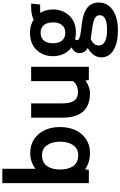

<svg xmlns="http://www.w3.org/2000/svg" viewBox="291 -1081 1042 1664"><g transform="rotate(-90 812.0 -249.0)"><path d="M318 -508Q389 -508 441 -472Q493 -436 518 -378.2Q543 -320.5 543 -249Q543 -177.5 518 -119.8Q493 -62 441 -26Q389 10 318 10Q237 10 175.5 -32.5L173 0H57V-750H181V-462.5Q240.5 -508 318 -508ZM300 -92Q354.5 -92 385.2 -135Q416 -178 416 -249Q416 -320 385.2 -363Q354.5 -406 300 -406Q237 -406 206 -364Q175 -322 175 -249Q175 -176 206 -134Q237 -92 300 -92Z M941 -136.5V-500H1065V0H949L947 -30Q924 -12.5 894 -1.2Q864 10 836 10Q624 10 624 -231V-500H748V-231Q748 -160.5 771.5 -127.2Q795 -94 847 -94Q905.5 -94 941 -136.5Z M1379 252Q1273 252 1210 213.8Q1147 175.5 1147 109Q1147 36 1228 -9Q1184 -35.5 1184 -80Q1184 -126.5 1234 -150Q1196.5 -176.5 1176.8 -218.5Q1157 -260.5 1157 -311Q1157 -396 1211.2 -453Q1265.5 -510 1360 -510Q1426 -510 1474 -478Q1514 -500 1581 -500H1613L1605 -422H1560Q1543 -422 1532 -421Q1562 -374.5 1562 -311Q1562 -226 1508.2 -169Q1454.5 -112 1360 -112Q1337 -112 1307 -119Q1296 -114.5 1296 -103Q1296 -90 1311.8 -82.8Q1327.5 -75.5 1364 -70L1450 -59Q1622 -36.5 1622 86Q1622 162 1557.2 207Q1492.5 252 1379 252ZM1360 -204Q1403.5 -204 1426.8 -232.8Q1450 -261.5 1450 -311Q1450 -360.5 1426.8 -389.2Q1403.5 -418 1360 -418Q1316 -418 1292.5 -389.5Q1269 -361 1269 -311Q1269 -261 1292.5 -232.5Q1316 -204 1360 -204ZM1384 158Q1512 158 1512 95Q1512 67.5 1490 53.8Q1468 40 1417 32L1307.5 16Q1250 39 1250 86Q1250 122 1284.8 140Q1319.5 158 1384 158Z"/></g></svg>

Font: Cabin
Style: Bold
Weight: 700
Designer: Pablo Impallari
Foundry: Pablo Impallari. http://www.impallari.com Igino Marini. http://www.ikern.com
Version: Version 3.001;hotconv 1.0.109;makeotfexe 2.5.65596